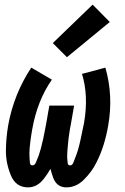

<svg xmlns="http://www.w3.org/2000/svg" viewBox="-20 -801 540 829"><path d="M101 8Q48 8 26.5 -45Q5 -98 5.5 -151Q6 -204 15 -258Q39 -394 115 -509L204 -457Q141 -367 119 -242Q117 -231 115.5 -221Q114 -211 112.5 -201Q111 -191 110 -181L108 -161Q107 -150 107 -140Q107 -130 107.5 -120.5Q108 -111 109 -99Q110 -87 120 -87Q130 -87 135 -99.5Q140 -112 144 -121.5Q148 -131 151 -142L157 -162L162 -183Q165 -193 167 -203.5Q169 -214 171 -224Q173 -234 175 -244.5Q177 -255 179 -265L193 -345H300L286 -265Q284 -255 282 -244L279 -224L276 -203Q275 -193 274 -182.5Q273 -172 272 -162Q271 -152 270.5 -141.5Q270 -131 270 -122L272 -99Q272 -87 283 -87Q292 -87 296.5 -98.5Q301 -110 304.5 -119Q308 -128 311.5 -137.5Q315 -147 317.5 -156.5Q320 -166 322.5 -175.5Q325 -185 327 -194.5Q329 -204 331 -213.5Q333 -223 335 -232.5Q337 -242 339 -252L343 -271Q363 -388 334 -482L435 -509Q470 -387 447 -258Q440 -217 427.5 -176.5Q415 -136 395.5 -97.5Q376 -59 342.5 -25.5Q309 8 267 8Q227 8 211 -30Q203 -51 198 -72Q186 -51 170 -30Q141 8 101 8ZM269 -554 208 -615 380 -781 454 -706Z"/></svg>

Font: Iosevka SS08
Style: Bold Italic
Weight: 700
Italic angle: -10°
Monospace: yes
Designer: Belleve Invis
Foundry: Belleve Invis
Version: 2.1.0; ttfautohint (v1.8.2)